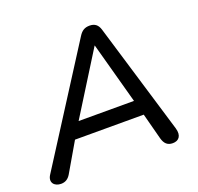

<svg xmlns="http://www.w3.org/2000/svg" viewBox="-121 -808 976 945"><g transform="rotate(-20 366.5 -335.0)"><path d="M44 7C66 7 82 -3 94 -23L182 -174H542L578 -37C586 -8 601 7 629 7C659 7 680 -13 667 -57L492 -638C484 -664 468 -677 441 -677C415 -677 399 -667 384 -643L8 -54C-14 -20 8 7 44 7ZM431 -576H432L520 -254H230Z"/></g></svg>

Font: SN Pro Medium
Style: Italic
Weight: 400
Italic angle: -9°
Designer: Tobias Whetton
Foundry: Supernotes
Version: Version 1.001;Glyphs 3.2 (3249)